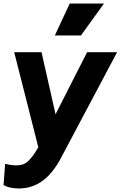

<svg xmlns="http://www.w3.org/2000/svg" viewBox="-31 -840 680 1082"><path d="M76 222Q22 222 -11 203L-2 83Q12 87 30 89.5Q48 92 61 92Q103 92 127 68.5Q151 45 167 19L185 -10L49 -546H203L282 -196L460 -546H629L310 55Q264 140 206 181Q148 222 76 222ZM278 -640 362 -820H555L425 -640Z"/></svg>

Font: Plus Jakarta Sans ExtraBold
Style: Italic
Weight: 800
Italic angle: -8°
Designer: Gumpita Rahayu
Foundry: Tokotype
Version: Version 2.071; ttfautohint (v1.8.4.7-5d5b);gftools[0.9.29]